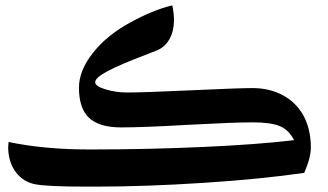

<svg xmlns="http://www.w3.org/2000/svg" viewBox="-20 -692 1234 722"><path d="M336.9 9.8H307.1Q158.7 9.8 112.8 1Q66.9 -7.8 39.3 -44.9Q11.7 -82 10.7 -136.7L12.2 -158.2Q144.5 -129.9 318.8 -129.9Q530.8 -129.9 740 -139.2Q949.2 -148.4 1085.9 -165Q1065.4 -204.6 1031 -218.3Q996.6 -231.9 930.2 -231.9Q858.4 -231.9 688.5 -222.7Q518.6 -212.9 436 -212.9Q353 -212.9 314.9 -248.8Q276.9 -284.7 276.9 -361.8Q276.9 -426.3 328.9 -492.4Q380.9 -558.6 467.8 -606.4Q554.7 -654.3 627.9 -671.9Q634.3 -642.1 634.3 -615.2Q633.8 -573.7 616.7 -543.9Q599.6 -514.2 568.8 -502L532.7 -487.8Q429.7 -448.7 383.8 -424.1Q337.9 -399.4 337.9 -382.8Q337.9 -367.7 376.7 -356Q415.5 -344.2 457 -344.2Q522.5 -344.2 689.9 -352.1Q878.4 -360.8 929.7 -360.8Q994.1 -360.8 1044.7 -333.3Q1095.2 -305.7 1122.1 -255.4Q1148.9 -205.1 1148.9 -137.2Q1148.9 -98.6 1124 -42Q963.9 -18.6 745.4 -4.4Q526.9 9.8 336.9 9.8Z"/></svg>

Font: Droid Arabic Naskh
Style: Bold
Weight: 700
Designer: Pascal Zoghbi
Foundry: Ascender Corporation
Version: Version 1.00